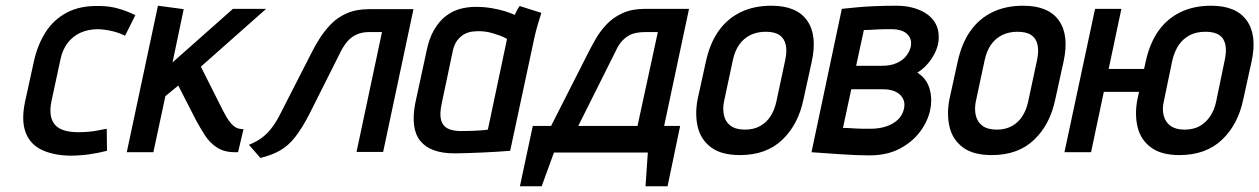

<svg xmlns="http://www.w3.org/2000/svg" viewBox="-20 -532 4401 671"><path d="M417 -407 453 -479Q425 -493 393.5 -502Q362 -511 329 -511Q261 -513 214.5 -488.5Q168 -464 140 -420.5Q112 -377 99 -320L67 -174Q54 -109 70 -68Q86 -27 126.5 -8Q167 11 225 12Q258 12 290.5 7.5Q323 3 354 -5L353 -82Q353 -82 344.5 -80.5Q336 -79 321.5 -76Q307 -73 289.5 -71.5Q272 -70 254 -70Q226 -70 205.5 -76Q185 -82 173 -95Q161 -108 157.5 -129Q154 -150 160 -179L191 -323Q198 -358 216.5 -382Q235 -406 262 -418Q289 -430 323 -430Q348 -429 373 -423Q398 -417 417 -407Z M759 -146 682 -299 910 -501H794L583 -314L622 -500L532 -512L423 0H516L558 -196L603 -233L665 -112Q680 -84 697 -58Q714 -32 739 -16Q764 0 801 0H812L831 -81H827Q814 -81 803.5 -87Q793 -93 782 -107.5Q771 -122 759 -146Z M1270 -500Q1225 -500 1192 -485.5Q1159 -471 1136.5 -447.5Q1114 -424 1098 -399Q1082 -374 1071 -352L955 -125Q941 -99 926 -80.5Q911 -62 893 -49Q875 -36 850 -26L890 20Q931 10 959.5 -6.5Q988 -23 1011.5 -53Q1035 -83 1060 -131L1173 -356Q1186 -380 1200 -393.5Q1214 -407 1231.5 -413.5Q1249 -420 1272 -420H1315L1226 -1H1319L1425 -500Z M1872 -487 1796 -511Q1789 -501 1784 -490.5Q1779 -480 1779 -480Q1766 -486 1745.5 -492.5Q1725 -499 1698.5 -503.5Q1672 -508 1643 -508Q1613 -508 1586.5 -500.5Q1560 -493 1537.5 -475.5Q1515 -458 1497.5 -428.5Q1480 -399 1471 -355L1431 -170Q1423 -128 1427 -95Q1431 -62 1448.5 -40Q1466 -18 1496 -7Q1526 4 1569 4Q1589 4 1614.5 3Q1640 2 1666 1Q1692 0 1714 -1.5Q1736 -3 1749.5 -4Q1763 -5 1763 -5L1846 -393Q1851 -417 1858 -441.5Q1865 -466 1872 -487ZM1523 -167 1562 -352Q1567 -377 1578.5 -391.5Q1590 -406 1603.5 -413Q1617 -420 1630 -421.5Q1643 -423 1653 -423Q1664 -423 1676 -421.5Q1688 -420 1701.5 -416Q1715 -412 1727.5 -407.5Q1740 -403 1752 -396L1685 -79Q1679 -78 1669 -77Q1659 -76 1646.5 -75.5Q1634 -75 1620 -74.5Q1606 -74 1591 -74Q1562 -74 1544.5 -83Q1527 -92 1521.5 -112.5Q1516 -133 1523 -167Z M2301 -92 2388 -501H2233Q2188 -501 2155.5 -486Q2123 -471 2101 -448Q2079 -425 2064 -399.5Q2049 -374 2038 -352L1906 -92H1842L1797 119H1873L1916 1H2244L2236 119H2313L2357 -92ZM2001 -92 2133 -356Q2141 -374 2152 -386.5Q2163 -399 2175.5 -406.5Q2188 -414 2203 -417Q2218 -420 2236 -420H2279L2208 -92Z M2788 -185 2817 -317Q2837 -409 2800.5 -460.5Q2764 -512 2676 -512Q2615 -512 2568.5 -489.5Q2522 -467 2491.5 -424Q2461 -381 2447 -317L2418 -185Q2408 -133 2418.5 -88.5Q2429 -44 2465 -17Q2501 10 2566 10Q2658 10 2714 -43.5Q2770 -97 2788 -185ZM2724 -321 2693 -176Q2687 -148 2673 -126Q2659 -104 2636.5 -91.5Q2614 -79 2584 -79Q2552 -79 2534 -92Q2516 -105 2510.5 -127.5Q2505 -150 2510 -176L2541 -321Q2548 -354 2563.5 -376Q2579 -398 2602.5 -409.5Q2626 -421 2656 -421Q2687 -421 2704 -409.5Q2721 -398 2726 -375.5Q2731 -353 2724 -321Z M3186 -278Q3215 -296 3235.5 -326.5Q3256 -357 3260 -388Q3263 -419 3253.5 -441.5Q3244 -464 3224 -479.5Q3204 -495 3175.5 -503.5Q3147 -512 3114 -512Q3072 -512 3037 -510.5Q3002 -509 2976 -506.5Q2950 -504 2936 -502.5Q2922 -501 2922 -501L2816 0Q2816 0 2830 1Q2844 2 2866.5 3.5Q2889 5 2916.5 7Q2944 9 2970.5 10Q2997 11 3019 11Q3080 11 3124.5 -12.5Q3169 -36 3196 -72.5Q3223 -109 3231 -149Q3239 -189 3228 -224Q3217 -259 3186 -278ZM3098 -430Q3112 -430 3125 -426.5Q3138 -423 3147.5 -415.5Q3157 -408 3161.5 -396.5Q3166 -385 3163 -369Q3159 -352 3147 -336.5Q3135 -321 3113.5 -311.5Q3092 -302 3061 -302H2972L2999 -427Q3006 -427 3017.5 -427.5Q3029 -428 3043 -429Q3057 -430 3071.5 -430Q3086 -430 3098 -430ZM3022 -82Q3010 -82 2996 -82Q2982 -82 2969 -83Q2956 -84 2945 -84.5Q2934 -85 2926 -85L2955 -220H3069Q3084 -220 3098 -216Q3112 -212 3122.5 -203.5Q3133 -195 3138 -182Q3143 -169 3139 -151Q3134 -129 3117.5 -113.5Q3101 -98 3076.5 -90Q3052 -82 3022 -82Z M3668 -185 3697 -317Q3717 -409 3680.5 -460.5Q3644 -512 3556 -512Q3495 -512 3448.5 -489.5Q3402 -467 3371.5 -424Q3341 -381 3327 -317L3298 -185Q3288 -133 3298.5 -88.5Q3309 -44 3345 -17Q3381 10 3446 10Q3538 10 3594 -43.5Q3650 -97 3668 -185ZM3604 -321 3573 -176Q3567 -148 3553 -126Q3539 -104 3516.5 -91.5Q3494 -79 3464 -79Q3432 -79 3414 -92Q3396 -105 3390.5 -127.5Q3385 -150 3390 -176L3421 -321Q3428 -354 3443.5 -376Q3459 -398 3482.5 -409.5Q3506 -421 3536 -421Q3567 -421 3584 -409.5Q3601 -398 3606 -375.5Q3611 -353 3604 -321Z M3808 -291 3791 -211H4008L4025 -291ZM4325 -185 4354 -317Q4374 -409 4337 -460.5Q4300 -512 4213 -512Q4152 -512 4105.5 -489.5Q4059 -467 4028.5 -424Q3998 -381 3984 -317L3955 -185Q3945 -133 3955.5 -88.5Q3966 -44 4002 -17Q4038 10 4102 10Q4194 10 4250.5 -43.5Q4307 -97 4325 -185ZM4260 -321 4230 -176Q4224 -148 4209.5 -126Q4195 -104 4173 -91.5Q4151 -79 4120 -79Q4089 -79 4071 -92Q4053 -105 4047 -127.5Q4041 -150 4047 -176L4077 -321Q4085 -354 4100.5 -376Q4116 -398 4139 -409.5Q4162 -421 4193 -421Q4224 -421 4241 -409.5Q4258 -398 4262.5 -375.5Q4267 -353 4260 -321ZM3700 0H3793L3899 -501H3807Z"/></svg>

Font: Advent Pro SemiBold
Style: Italic
Weight: 600
Italic angle: -12°
Version: Version 3.000